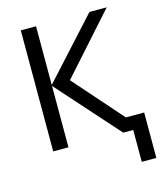

<svg xmlns="http://www.w3.org/2000/svg" viewBox="-130 -810 930 1094"><g transform="rotate(-15 335.0 -263.0)"><path d="M604 -714 294 -367 547 -80H655V188H569V0H510L187 -362V0H97V-714H187V-368L502 -714Z"/></g></svg>

Font: Noto Sans
Style: Regular
Weight: 400
Designer: Monotype Design Team
Foundry: Monotype Imaging Inc.
Version: Version 1.902